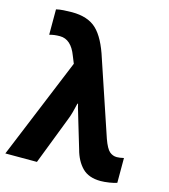

<svg xmlns="http://www.w3.org/2000/svg" viewBox="-127 -857 842 957"><g transform="rotate(15 293.5 -378.0)"><path d="M481 10Q500 10 525.5 6Q551 2 564 -3V-131Q542 -126 528 -126Q507 -126 490.5 -140Q474 -154 457 -201L329 -582Q298 -681 253.5 -723.5Q209 -766 126 -766Q106 -766 83 -764.5Q60 -763 45 -759V-628Q69 -635 99 -635Q157 -635 186 -557L201 -520L-13 0H150L245 -246Q252 -263 258.5 -286.5Q265 -310 270 -333H273Q277 -314 283 -296Q289 -278 296 -252L337 -115Q352 -58 385.5 -24Q419 10 481 10Z"/></g></svg>

Font: Noto Sans Mono Extra
Style: Regular
Weight: 800
Designer: Monotype Design Team
Foundry: Monotype Imaging Inc.
Version: Version 1.900